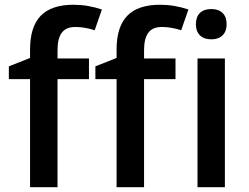

<svg xmlns="http://www.w3.org/2000/svg" viewBox="-20 -785 1045 805"><path d="M353 -453.1H221.2V0H106V-453.1H17.1V-506.8L106 -542V-577.1Q106 -672.9 150.9 -719Q195.8 -765.1 288.1 -765.1Q348.6 -765.1 407.2 -745.1L377 -658.2Q334.5 -671.9 295.9 -671.9Q256.8 -671.9 239 -647.7Q221.2 -623.5 221.2 -575.2V-540H353ZM715.8 -453.1H584V0H468.8V-453.1H379.9V-506.8L468.8 -542V-577.1Q468.8 -672.9 513.7 -719Q558.6 -765.1 650.9 -765.1Q711.4 -765.1 770 -745.1L739.7 -658.2Q697.3 -671.9 658.7 -671.9Q619.6 -671.9 601.8 -647.7Q584 -623.5 584 -575.2V-540H715.8ZM922.9 0H808.1V-540H922.9ZM801.3 -683.1Q801.3 -713.9 818.1 -730.5Q835 -747.1 866.2 -747.1Q896.5 -747.1 913.3 -730.5Q930.2 -713.9 930.2 -683.1Q930.2 -653.8 913.3 -637Q896.5 -620.1 866.2 -620.1Q835 -620.1 818.1 -637Q801.3 -653.8 801.3 -683.1Z"/></svg>

Font: f1_25842          
Style: Regular
Weight: 600
Foundry: Ascender Corporation
Version: Version 1.10